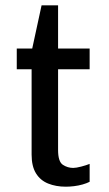

<svg xmlns="http://www.w3.org/2000/svg" viewBox="-20 -694 410 724"><path d="M228.2 10Q191 10 161.5 -1.9Q132 -13.8 115.6 -40.5Q99.2 -67.2 99.2 -110.8V-432.8H43.2V-511H101.5L136.8 -674H199V-511H318V-432.8H199V-128.5Q199 -84.5 217 -72.6Q235 -60.8 256 -60.8Q267 -60.8 286.5 -65.9Q306 -71 318 -76V-8.5Q307 -2.8 291.4 1.6Q275.8 6 259.2 8Q242.8 10 228.2 10Z"/></svg>

Font: Chivo Medium
Style: Regular
Weight: 500
Designer: Hector Gatti
Foundry: Omnibus-Type
Version: Version 2.002